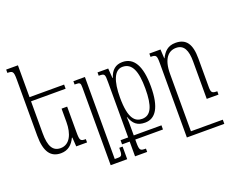

<svg xmlns="http://www.w3.org/2000/svg" viewBox="-148 -1022 1857 1518"><g transform="rotate(-20 780.0 -263.5)"><path d="M378 -320H331V-207C331 -109 296 -29 218 -29C153 -29 124 -79 124 -188V-457H415V-492H124V-760H25V-732C69 -732 77 -726 77 -659V-185C77 -46 124 10 207 10C268 10 305 -25 329 -76H333L338 0H429V-28C384 -28 378 -33 378 -106Z M682 127H654C654 194 649 198 611 198H590V-492H493V-464H501C539 -464 543 -459 543 -419V233H682Z M684 109H748V233H850V205C802 205 795 201 795 131V109H1028V74H795V37C795 -18 795 -55 793 -81H795C817 -19 850 10 915 10C1003 10 1055 -68 1055 -244C1055 -417 1004 -502 908 -502C850 -502 814 -470 795 -410H792L786 -492H696V-464C747 -464 748 -459 748 -390V74H684ZM903 -26C846 -26 795 -63 795 -244C795 -381 827 -466 896 -466C976 -466 1008 -389 1008 -243C1008 -95 977 -26 903 -26Z M1483 -83V-323C1483 -444 1444 -501 1354 -501C1289 -501 1257 -465 1232 -416H1230L1226 -492H1132V-464C1179 -464 1184 -458 1184 -390V233H1499V198H1231V-285C1231 -411 1280 -462 1345 -462C1412 -462 1436 -407 1436 -315V0H1535V-28C1492 -28 1483 -35 1483 -83Z"/></g></svg>

Font: Noto Serif Armenian ExtraCondensed Light
Style: Regular
Weight: 300
Width: 2
Designer: Monotype Design Team
Foundry: Monotype Imaging Inc.
Version: Version 2.008